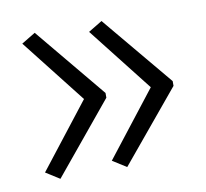

<svg xmlns="http://www.w3.org/2000/svg" viewBox="-55 -531 556 518"><g transform="rotate(-10 223.5 -272.0)"><path d="M415 -266V-279L254 -472L216 -449L354 -273L216 -96L254 -72ZM231 -266V-279L71 -472L33 -449L171 -273L33 -96L71 -72Z"/></g></svg>

Font: Noto Sans Lao Looped UI Light
Style: Regular
Weight: 300
Designer: Mark Frömberg, Ben Mitchell
Foundry: The Fontpad Ltd
Version: Version 1.001